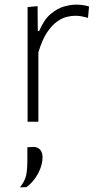

<svg xmlns="http://www.w3.org/2000/svg" viewBox="-20 -525 432 828"><path d="M99 0V-494.5L142 -498.5L143 -391.5H149Q169.5 -440 198 -464.2Q226.5 -488.5 255.8 -496.8Q285 -505 308.5 -505Q337.5 -505 364 -497L359.5 -448Q345 -452 332.5 -454.5Q320 -457 303 -457Q288.5 -457 268.2 -452.2Q248 -447.5 225.8 -431.8Q203.5 -416 182.5 -384.5Q161.5 -353 145.5 -299V0ZM66 283Q87.5 256 92.8 230.8Q98 205.5 98 164V110L125.5 108.5Q144.5 109.5 154 121.8Q163.5 134 163.5 153Q163.5 187 144.2 223.2Q125 259.5 94 282Z"/></svg>

Font: Commissioner ExtraLight
Style: Regular
Weight: 200
Designer: Kostas Bartsokas
Foundry: Kostas Bartsokas
Version: Version 1.000; ttfautohint (v1.8.3)